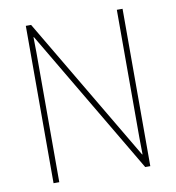

<svg xmlns="http://www.w3.org/2000/svg" viewBox="-80 -837 788 858"><g transform="rotate(-10 313.5 -408.0)"><path d="M533 -51H510L121 -709H119Q120 -674 120 -642Q120 -610 120 -570V-51H94V-765H118L506 -109H508Q507 -146 507 -183.5Q507 -221 507 -251V-765H533Z"/></g></svg>

Font: Noto Sans Tamil UI SemiCondensed Thin
Style: Regular
Weight: 100
Width: 4
Designer: Jelle Bosma - Monotype Design Team
Foundry: Monotype Imaging Inc.
Version: Version 2.004; ttfautohint (v1.8.4.7-5d5b)